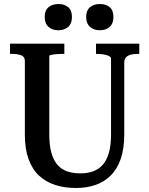

<svg xmlns="http://www.w3.org/2000/svg" viewBox="-20 -928 745 958"><path d="M226 -256Q226 -201 237 -163.5Q248 -126 268 -104Q288 -82 316.5 -72.5Q345 -63 381 -63Q416 -63 444 -73Q472 -83 492 -105Q512 -127 523 -164.5Q534 -202 534 -257V-637Q534 -642 528 -646Q522 -650 512 -653Q502 -656 490 -657.5Q478 -659 467 -659H459V-710H675V-659H664Q646 -659 631.5 -655Q617 -651 608.5 -641.5Q600 -632 600 -615V-257Q600 -185 582 -134Q564 -83 531 -51Q498 -19 454.5 -4.5Q411 10 359 10Q302 10 255.5 -5Q209 -20 175 -51.5Q141 -83 122.5 -134Q104 -185 104 -257V-624Q104 -645 86 -652Q68 -659 40 -659H30V-710H301V-659H293Q282 -659 270.5 -658.5Q259 -658 249 -656.5Q239 -655 232.5 -653.5Q226 -652 226 -649ZM339 -843Q339 -811 320.5 -794Q302 -777 271 -777Q241 -777 222 -794Q203 -811 203 -843Q203 -876 222 -892Q241 -908 271 -908Q302 -908 320.5 -892Q339 -876 339 -843ZM546 -843Q546 -811 527.5 -794Q509 -777 478 -777Q448 -777 429 -794Q410 -811 410 -843Q410 -876 429 -892Q448 -908 478 -908Q509 -908 527.5 -892Q546 -876 546 -843Z"/></svg>

Font: Roboto Serif 28pt Condensed Medium
Style: Regular
Weight: 500
Width: 3
Designer: Greg Gazdowicz
Foundry: Commercial Type
Version: Version 1.008